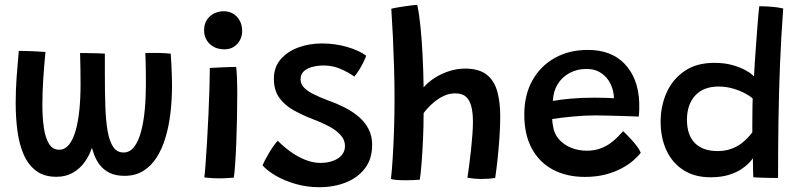

<svg xmlns="http://www.w3.org/2000/svg" viewBox="-20 -742 3348 802"><path d="M215.5 -3.5Q164.5 -3.5 131.5 -28Q98.5 -52.5 79.5 -95.2Q60.5 -138 53 -193.8Q45.5 -249.5 45.5 -312Q45.5 -365 49.5 -420.8Q53.5 -476.5 58.5 -529.5Q82 -529.5 113.8 -528.2Q145.5 -527 170 -525Q164 -465.5 160.5 -409Q157 -352.5 157 -303Q157 -249 163.5 -206.8Q170 -164.5 185.2 -140.5Q200.5 -116.5 227.5 -116.5Q251 -116.5 268 -137.5Q285 -158.5 295.8 -195.8Q306.5 -233 311.5 -282.5Q316.5 -332 316.5 -389Q316.5 -418 316 -454Q315.5 -490 314.5 -520.5Q326 -520.5 346 -520.2Q366 -520 386 -519.5Q406 -519 418 -518Q418 -495.5 418 -473.2Q418 -451 418 -429.5Q418 -357.5 420 -298Q422 -238.5 429.5 -195.2Q437 -152 452.8 -128.5Q468.5 -105 496 -105Q522 -105 540 -128Q558 -151 569 -191.5Q580 -232 584.8 -284.5Q589.5 -337 589.5 -395.5Q589.5 -412.5 589.2 -434.2Q589 -456 588.5 -478.5Q588 -501 587 -520.5Q598 -521 611 -521Q624 -521 636.5 -521Q649 -521 666 -520Q683 -519 693 -518Q694.5 -499.5 695.8 -475Q697 -450.5 697.8 -426.5Q698.5 -402.5 698.5 -384.5Q698.5 -325.5 692 -270Q685.5 -214.5 671.2 -167Q657 -119.5 633.8 -83.5Q610.5 -47.5 577.5 -27.5Q544.5 -7.5 500 -7.5Q464 -7.5 439 -19.5Q414 -31.5 398.2 -51.5Q382.5 -71.5 373.5 -95.2Q364.5 -119 360.2 -142.5Q356 -166 355 -185.5L376 -182.5Q374 -154.5 363.5 -123.2Q353 -92 333.5 -64.8Q314 -37.5 284.5 -20.5Q255 -3.5 215.5 -3.5Z M956.5 0Q948.5 0.5 930.8 1.8Q913 3 893.5 3Q878 3 862.8 2Q847.5 1 833.5 -1Q835.5 -14 838.5 -54.5Q841.5 -95 844.8 -150.5Q848 -206 850.8 -265.2Q853.5 -324.5 855 -375.8Q856.5 -427 856.5 -458Q863.5 -458.5 878.2 -459.2Q893 -460 910 -460.8Q927 -461.5 942.5 -462Q958 -462.5 966.5 -462.5Q968.5 -448 969.8 -418Q971 -388 971 -351Q971 -304.5 970 -250.8Q969 -197 967 -146Q965 -95 962.2 -55.8Q959.5 -16.5 956.5 0ZM917.5 -536Q879.5 -536 856 -558.5Q832.5 -581 832.5 -616Q832.5 -641 844 -658.8Q855.5 -676.5 874.2 -685.8Q893 -695 914 -695Q948.5 -695 970 -671.5Q991.5 -648 991.5 -612.5Q991.5 -581 971 -558.5Q950.5 -536 917.5 -536Z M1313.5 40Q1263 40 1216.2 26.8Q1169.5 13.5 1133 -7.5Q1096.5 -28.5 1076.5 -51.5Q1079.5 -59 1087 -73.2Q1094.5 -87.5 1104 -103.5Q1113.5 -119.5 1123.2 -133.2Q1133 -147 1140.5 -154Q1162.5 -131 1192 -109.5Q1221.5 -88 1254.2 -74.8Q1287 -61.5 1318.5 -61.5Q1347 -61.5 1370.2 -69.8Q1393.5 -78 1407.2 -93.8Q1421 -109.5 1421 -132Q1421 -158 1402.5 -178.2Q1384 -198.5 1353.8 -214.5Q1323.5 -230.5 1287.5 -244Q1243 -261 1206 -281.8Q1169 -302.5 1146.5 -333.8Q1124 -365 1124 -413Q1124 -461.5 1152.2 -494.2Q1180.5 -527 1226.2 -543.8Q1272 -560.5 1324.5 -560.5Q1380.5 -560.5 1430.5 -545.8Q1480.5 -531 1509.5 -509.5Q1507 -500.5 1499.5 -485Q1492 -469.5 1481.8 -452.5Q1471.5 -435.5 1460 -422Q1437.5 -438.5 1404 -453.5Q1370.5 -468.5 1332 -468.5Q1308.5 -468.5 1286.2 -463Q1264 -457.5 1249.8 -445Q1235.5 -432.5 1235.5 -410.5Q1235.5 -391 1250 -376Q1264.5 -361 1289.8 -348.5Q1315 -336 1348 -323.5Q1385 -310.5 1418.8 -293.5Q1452.5 -276.5 1478.5 -254.2Q1504.5 -232 1519.5 -203Q1534.5 -174 1534.5 -137Q1534.5 -78 1504.5 -38.8Q1474.5 0.5 1424.5 20.2Q1374.5 40 1313.5 40Z M1733.5 8.5Q1724 9.5 1708 10.2Q1692 11 1674.5 11Q1655.5 11 1638.2 9.8Q1621 8.5 1613 5.5Q1617 -28 1620.2 -80Q1623.5 -132 1625.8 -196Q1628 -260 1628 -329Q1628 -395 1626 -462Q1624 -529 1621 -591.5Q1618 -654 1614.5 -705.5Q1618.5 -707 1632.5 -709.5Q1646.5 -712 1664.5 -714.8Q1682.5 -717.5 1698.8 -719.5Q1715 -721.5 1723 -721.5Q1731 -684 1736.5 -629.2Q1742 -574.5 1745.2 -509.8Q1748.5 -445 1749.5 -377Q1766.5 -397.5 1794 -415.5Q1821.5 -433.5 1855 -444.5Q1888.5 -455.5 1922.5 -455.5Q1979.5 -455.5 2011.5 -431.2Q2043.5 -407 2056.5 -362.2Q2069.5 -317.5 2069.5 -255.5Q2069.5 -217 2066.5 -171.5Q2063.5 -126 2058.8 -81Q2054 -36 2048.5 1.5Q2035.5 3.5 2020.8 4.5Q2006 5.5 1991 5.5Q1975.5 5.5 1960 4Q1944.5 2.5 1932.5 0.5Q1936 -23 1940 -53.5Q1944 -84 1947.5 -116.2Q1951 -148.5 1953.2 -179Q1955.5 -209.5 1955.5 -233.5Q1955.5 -270 1949 -296.5Q1942.5 -323 1926.8 -337.5Q1911 -352 1881.5 -352Q1857 -352 1835.2 -342Q1813.5 -332 1795.8 -317.5Q1778 -303 1766 -289.5Q1754 -276 1749.5 -269.5Q1749.5 -215.5 1747 -160.5Q1744.5 -105.5 1741 -60.5Q1737.5 -15.5 1733.5 8.5Z M2656.5 -104Q2645.5 -89 2625.2 -71.5Q2605 -54 2576 -38.5Q2547 -23 2508.8 -13Q2470.5 -3 2423 -3Q2347.5 -3 2290.5 -33Q2233.5 -63 2201.8 -121Q2170 -179 2170 -263.5Q2170 -345.5 2204 -406.2Q2238 -467 2297.8 -500.2Q2357.5 -533.5 2435.5 -533.5Q2533.5 -533.5 2589.2 -475.2Q2645 -417 2650 -317.5Q2650.5 -301 2650.2 -286.2Q2650 -271.5 2648 -255Q2641 -255.5 2619.2 -256.2Q2597.5 -257 2569.2 -257.8Q2541 -258.5 2514 -259.2Q2487 -260 2469.5 -260Q2421.5 -260 2372.5 -255.2Q2323.5 -250.5 2286.5 -245Q2287 -233 2288.8 -221.8Q2290.5 -210.5 2293 -200.5Q2301 -173 2321.5 -153.2Q2342 -133.5 2370.5 -123Q2399 -112.5 2430.5 -112.5Q2463 -112.5 2487.8 -121.8Q2512.5 -131 2531 -144.8Q2549.5 -158.5 2562 -172Q2574.5 -185.5 2583 -194Q2586 -191.5 2595.8 -181.8Q2605.5 -172 2617.8 -158.5Q2630 -145 2640.8 -130.8Q2651.5 -116.5 2656.5 -104ZM2289.5 -320.5Q2321 -326 2364.5 -330Q2408 -334 2464 -334Q2493.5 -334 2514.5 -333.2Q2535.5 -332.5 2544.5 -331.5Q2544.5 -346 2540.5 -362.5Q2535.5 -385 2522 -405.8Q2508.5 -426.5 2485.8 -440.2Q2463 -454 2430 -454Q2390.5 -454 2359 -437Q2327.5 -420 2309.2 -390Q2291 -360 2289.5 -320.5Z M3126.5 -1.5Q3126 -9.5 3125.8 -25.2Q3125.5 -41 3125.2 -57Q3125 -73 3125 -81Q3120.5 -74 3108.2 -61Q3096 -48 3075 -34.2Q3054 -20.5 3022.5 -11Q2991 -1.5 2948 -1.5Q2882 -1.5 2835.2 -31.2Q2788.5 -61 2764 -113.5Q2739.5 -166 2739.5 -234Q2739.5 -298.5 2764.2 -354.5Q2789 -410.5 2839 -445Q2889 -479.5 2963.5 -479.5Q3006.5 -479.5 3040 -470Q3073.5 -460.5 3096.5 -447.2Q3119.5 -434 3129.5 -422.5Q3130.5 -446 3132.8 -479.8Q3135 -513.5 3137.8 -550.2Q3140.5 -587 3143 -621.2Q3145.5 -655.5 3147.8 -681Q3150 -706.5 3151.5 -716Q3174.5 -716 3202.8 -713.8Q3231 -711.5 3251.5 -706.5Q3243 -590.5 3238.2 -475Q3233.5 -359.5 3231.8 -241.5Q3230 -123.5 3230 1.5Q3221 1.5 3200.5 1.2Q3180 1 3159 0.2Q3138 -0.5 3126.5 -1.5ZM2977.5 -111Q3008 -111 3032.2 -119.5Q3056.5 -128 3074.2 -141Q3092 -154 3104 -167.2Q3116 -180.5 3122.5 -189.5Q3122.5 -201 3122.5 -220.5Q3122.5 -240 3122.8 -261.8Q3123 -283.5 3123.2 -302.2Q3123.5 -321 3124 -330.5Q3113 -341 3091.2 -352.5Q3069.5 -364 3041.2 -372.2Q3013 -380.5 2982 -380.5Q2918 -380.5 2883.8 -342.8Q2849.5 -305 2849.5 -242Q2849.5 -177.5 2882.8 -144.2Q2916 -111 2977.5 -111Z"/></svg>

Font: Grandstander Thin Medium
Style: Regular
Weight: 500
Version: Version 1.200